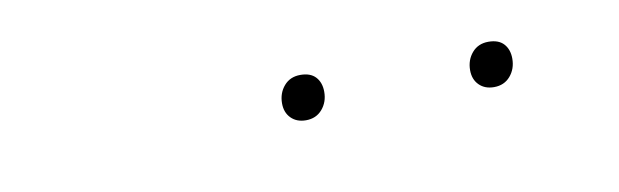

<svg xmlns="http://www.w3.org/2000/svg" viewBox="-23 -713 596 185"><g transform="rotate(-10 275.0 -620.0)"><path d="M452 -598Q443 -598 437.5 -603.5Q432 -609 432 -618Q432 -628 438 -635Q444 -642 454 -642Q464 -642 469 -636.5Q474 -631 474 -622Q474 -612 468 -605Q462 -598 452 -598ZM268 -598Q259 -598 253.5 -603.5Q248 -609 248 -618Q248 -628 254 -635Q260 -642 270 -642Q280 -642 285 -636.5Q290 -631 290 -622Q290 -612 284 -605Q278 -598 268 -598Z"/></g></svg>

Font: Work Sans Thin
Style: Italic
Weight: 250
Italic angle: -13°
Designer: Wei Huang
Foundry: Wei Huang
Version: Version 2.012